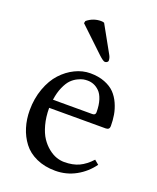

<svg xmlns="http://www.w3.org/2000/svg" viewBox="-130 -751 688 841"><g transform="rotate(20 214.0 -330.5)"><path d="M209.5 -670.4 279.3 -544.9Q285.6 -533.2 285.6 -521Q285.6 -517.1 281.2 -513.7Q276.9 -510.3 271 -510.3Q263.2 -510.3 242.2 -529.8L127.4 -638.7L129.9 -649.4Q158.7 -672.9 194.8 -672.9Q203.6 -672.9 209.5 -670.4ZM114.3 -276.9H297.9Q312.5 -276.9 312.5 -290.5Q312.5 -323.7 304.7 -347.9Q296.9 -372.1 283.9 -384.5Q271 -397 257.3 -402.3Q243.7 -407.7 228.5 -407.7Q219.2 -407.7 209.2 -406Q199.2 -404.3 183.3 -396.5Q167.5 -388.7 154.8 -375.7Q142.1 -362.8 130.6 -337.2Q119.1 -311.5 114.3 -276.9ZM377.9 -93.3 397.9 -76.7Q368.7 -36.1 325 -12Q281.2 12.2 229.5 12.2Q179.7 12.2 141.1 -5.4Q102.5 -22.9 79.8 -53Q57.1 -83 45.7 -120.1Q34.2 -157.2 34.2 -199.2Q34.2 -253.9 51.3 -300.8Q68.4 -347.7 96.2 -377.9Q124 -408.2 158.7 -425Q193.4 -441.9 229.5 -441.9Q267.6 -441.9 296.9 -430.4Q326.2 -418.9 343.8 -400.6Q361.3 -382.3 372.6 -356.9Q383.8 -331.5 387.9 -306.9Q392.1 -282.2 392.1 -254.9Q392.1 -237.8 374 -237.8H110.8Q110.8 -194.8 120.4 -159.9Q129.9 -125 144.8 -102.8Q159.7 -80.6 179 -65.2Q198.2 -49.8 216.8 -43.5Q235.4 -37.1 253.4 -37.1Q293.5 -37.1 322.3 -50.5Q351.1 -64 377.9 -93.3Z"/></g></svg>

Font: Libertinage
Style: l
Weight: 400
Designer: OSP
Foundry: OSP
Version: Version 1.0; 2008; OFL relea